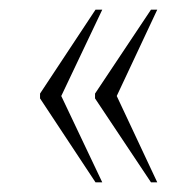

<svg xmlns="http://www.w3.org/2000/svg" viewBox="-20 -469 399 398"><path d="M293 -91 177 -265V-275L293 -449H306L222 -270L306 -91ZM178 -91 63 -265V-275L178 -449H192L107 -270L192 -91Z"/></svg>

Font: Noto Serif Georgian ExtraCondensed Thin
Style: Regular
Weight: 100
Width: 2
Designer: Monotype Design Team, Akaki Razmadze
Foundry: Google LLC
Version: Version 2.003; ttfautohint (v1.8.4.7-5d5b)